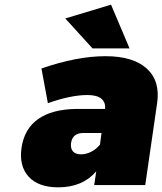

<svg xmlns="http://www.w3.org/2000/svg" viewBox="-20 -800 702 830"><path d="M73.2 -162.1Q85.4 -243.2 145 -285.4Q204.6 -327.6 309.1 -329.1H434.1Q437 -357.9 418 -373.5Q398.9 -389.2 357.9 -389.2Q286.6 -389.2 187 -354L159.2 -503.9Q312 -557.1 436 -557.1Q555.2 -557.1 614.3 -503.7Q673.3 -450.2 659.2 -354L607.9 0H387.2L396 -59.1Q336.4 9.8 231.9 9.8Q145.5 9.8 103.5 -36.6Q61.5 -83 73.2 -162.1ZM262.2 -720.2 460 -779.8 540 -590.8H379.9ZM287.1 -181.2Q284.2 -158.7 295.2 -145.8Q306.2 -132.8 330.1 -132.8Q352.1 -132.8 374 -143.8Q396 -154.8 412.1 -174.8L418.9 -225.1H340.8Q293 -225.1 287.1 -181.2Z"/></svg>

Font: Trueno Black
Style: Italic
Weight: 900
Designer: Julieta Ulanovsky
Foundry: Julieta Ulanovsky
Version: Version 3.001b | FøM Fix